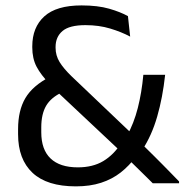

<svg xmlns="http://www.w3.org/2000/svg" viewBox="-20 -670 675 702"><path d="M634.7 0H538.4Q529.5 -9.1 514.1 -24.1Q498.7 -39.1 481.7 -55.9Q464.7 -72.8 449.7 -87.3Q434.7 -101.7 426.8 -109.5L416.1 -121.2L174.1 -348.5L162 -362.8Q129.4 -396.2 113.7 -426.2Q98 -456.3 98 -496.9V-500.5Q98 -570.2 142.1 -610.2Q186.2 -650.2 278.1 -650.2Q337.4 -650.2 379.2 -638.2Q420.9 -626.1 447.8 -611L455.9 -536.2Q424.1 -553.2 383 -565.6Q341.9 -578.1 292.4 -578.1Q233.8 -578.1 208.5 -556.6Q183.2 -535.1 183.2 -498.2V-495.4Q183.2 -467.2 197.9 -443.1Q212.7 -419.1 241.7 -391.1L466.4 -177.1L486.2 -155.6Q500.3 -141.9 515 -127.4Q529.6 -112.9 544.7 -98.1Q559.7 -83.2 574.8 -67.9Q589.9 -52.6 604.9 -37.2Q620 -21.7 634.7 -6.6ZM257.3 11.4Q151.9 11.4 99 -38.1Q46.1 -87.6 46.1 -179.2V-197.5Q46.1 -266.2 72.8 -311.4Q99.4 -356.7 163.9 -390L207.4 -332.7Q166.6 -313.7 148.7 -283.3Q130.9 -252.8 130.9 -204.1V-186.4Q130.9 -123 164.9 -90.6Q198.9 -58.1 264.6 -58.1Q319.3 -58.1 357.7 -81.1Q396 -104.1 423.3 -146.9L444.6 -174.1Q469.5 -219.1 483.8 -275.1Q498.1 -331.1 504.1 -396.5H583.8Q574.8 -313.2 554.7 -243.7Q534.7 -174.2 499.9 -121.5L478.1 -98.6Q452.5 -63.8 421.1 -39.2Q389.7 -14.7 349.5 -1.7Q309.3 11.4 257.3 11.4Z"/></svg>

Font: Anek Devanagari Medium
Style: Regular
Weight: 500
Designer: Kailash Malviya (Devanagari) & Yesha Goshar (Latin)
Foundry: Ek Type
Version: Version 1.003